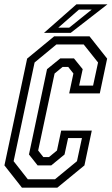

<svg xmlns="http://www.w3.org/2000/svg" viewBox="-28 -868 516 888"><path d="M73.5 0 -7.5 -103 97.5 -597 222.5 -700H386L467.5 -597L433.5 -436H292L311.5 -528L287.5 -558.5H261.5L224.5 -528L148.5 -172L172.5 -141.5H198.5L235.5 -172L255 -264H396.5L362.5 -103L237 0ZM100.5 -39H226.5L328 -122.5L351 -229.5H287L270.5 -153.5L209 -103H146L106 -153.5L189.5 -548L251 -598H314L354.5 -548L338 -472H402.5L425.5 -579L359 -662.5H233L132 -579L35 -122.5ZM175.5 -716 325.5 -848H469L299 -716ZM241.5 -740H292L396 -823.5H337Z"/></svg>

Font: Tourney Condensed Regular
Style: Italic
Weight: 400
Width: 3
Italic angle: -12°
Designer: Tyler Finck
Foundry: Etcetera Type Co
Version: Version 1.010; ttfautohint (v1.8.3)